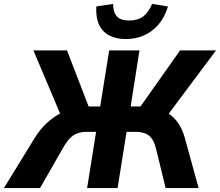

<svg xmlns="http://www.w3.org/2000/svg" viewBox="-48 -963 1126 983"><path d="M-28 0 128 -254Q156 -300 190.5 -332Q225 -364 263.5 -384Q302 -404 345 -411L265 -369L123 -705H295L413 -399L399 -418H465L511 -705H666L621 -418H688L658 -399L874 -705H1058L807 -369L740 -411Q782 -403 813 -383Q844 -363 865.5 -331Q887 -299 899 -254L969 0H800L751 -201Q740 -248 715.5 -268Q691 -288 648 -288H600L554 0H398L444 -288H395Q353 -288 326 -269Q299 -250 272 -201L157 0ZM596 -763Q547 -763 511.5 -781.5Q476 -800 459 -837Q442 -874 445 -930L531 -943Q531 -900 550.5 -879Q570 -858 613 -858Q657 -858 684.5 -878.5Q712 -899 731 -943L812 -930Q795 -874 763 -837Q731 -800 688.5 -781.5Q646 -763 596 -763Z"/></svg>

Font: Nunito Sans 7pt SemiCondensed ExtraBold
Style: Italic
Weight: 800
Width: 4
Italic angle: -9°
Designer: Vernon Adams
Foundry: Vernon Adams
Version: Version 3.101;gftools[0.9.27]